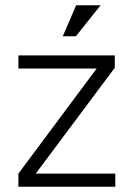

<svg xmlns="http://www.w3.org/2000/svg" viewBox="-20 -712 515 731"><path d="M50 -1V-51L348 -451H50V-501H417V-454L116 -51H419V-1ZM269 -574H219L270 -692H363Z"/></svg>

Font: Inclusive Sans Light
Style: Regular
Weight: 300
Designer: Olivia King
Foundry: Olivia King
Version: Version 2.004